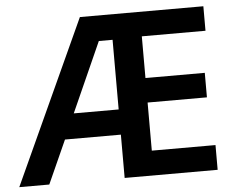

<svg xmlns="http://www.w3.org/2000/svg" viewBox="-51 -775 1027 835"><g transform="rotate(-5 462.5 -357.0)"><path d="M866 0V-108H588V-318H847V-425H588V-607H866V-714H327L0 0H131L216 -189H460V0ZM264 -299 400 -603H460V-299Z"/></g></svg>

Font: Noto Sans Gurmukhi SemiBold
Style: Regular
Weight: 600
Designer: Jelle Bosma - Monotype Design Team
Foundry: Monotype Imaging Inc.
Version: Version 2.004